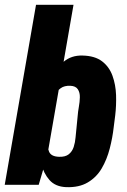

<svg xmlns="http://www.w3.org/2000/svg" viewBox="-28 -770 528 800"><path d="M122.1 -750H278.3L168.9 -121.1L133.3 0H-8.3ZM452.1 -289.6 445.8 -240.2Q440.9 -196.3 429.2 -150.9Q417.5 -105.5 395.8 -68.4Q374 -31.2 337.6 -9.8Q301.3 11.7 247.6 9.8Q202.6 7.8 178.2 -19.8Q153.8 -47.4 143.6 -88.4Q133.3 -129.4 131.6 -171.9Q129.9 -214.4 130.9 -246.1L135.3 -279.8Q141.1 -314.5 153.1 -359.1Q165 -403.8 185.5 -445.3Q206.1 -486.8 237.8 -513.2Q269.5 -539.6 314.9 -538.6Q367.2 -537.6 397.2 -514.6Q427.2 -491.7 440.7 -454.3Q454.1 -417 455.6 -374Q457 -331.1 452.1 -289.6ZM291 -239.7 295.9 -289.6Q296.9 -304.2 300.5 -324.5Q304.2 -344.7 304.7 -364.5Q305.2 -384.3 296.4 -397.9Q287.6 -411.6 265.1 -412.6Q240.2 -413.6 225.1 -402.6Q210 -391.6 201.9 -373.8Q193.8 -356 190.4 -335Q187 -314 186 -294.4L178.2 -234.4Q175.3 -212.4 171.6 -185.3Q168 -158.2 176.5 -137.9Q185.1 -117.7 217.8 -116.7Q244.1 -115.7 258.5 -127.2Q272.9 -138.7 279.1 -157.7Q285.2 -176.8 286.9 -198.2Q288.6 -219.7 291 -239.7Z"/></svg>

Font: Roboto Condensed Black
Style: Italic
Weight: 900
Italic angle: -12°
Designer: Christian Robertson
Foundry: Google
Version: Version 3.008; 2023